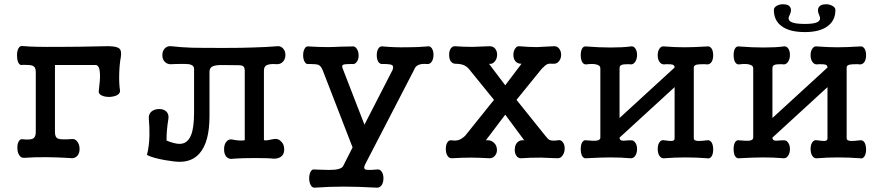

<svg xmlns="http://www.w3.org/2000/svg" viewBox="-20 -740 4130 899"><path d="M147.5 -404.3V-123Q147.5 -98.6 135.7 -91.8Q123 -84 85.9 -87.9Q74.2 -90.8 67.4 -77.1Q60.5 -65.4 61.5 -45.9Q61.5 -27.3 69.3 -14.6Q78.1 0 92.8 -1Q145.5 -4.9 204.1 -3.9Q239.3 -3.9 309.6 0L315.4 1Q334 1 344.7 -13.7Q353.5 -26.4 352.5 -45.9Q351.6 -64.5 341.8 -77.1Q332 -90.8 316.4 -88.9Q265.6 -85 252 -90.8Q237.3 -96.7 237.3 -121.1V-435.5H430.7Q447.3 -430.7 448.2 -390.6Q449.2 -367.2 442.4 -313.5Q440.4 -300.8 456.1 -293Q470.7 -286.1 492.2 -286.1Q512.7 -287.1 527.3 -293.9Q543 -302.7 542 -315.4Q537.1 -347.7 538.1 -390.6Q539.1 -438.5 545.9 -473.6Q549.8 -502 540 -511.7Q524.4 -526.4 462.9 -523.4Q344.7 -520.5 257.8 -520.5Q130.9 -519.5 87.9 -524.4Q74.2 -527.3 66.4 -513.7Q59.6 -501 59.6 -481.4Q59.6 -462.9 64.5 -449.2Q71.3 -434.6 82 -435.5L89.8 -436.5Q122.1 -436.5 131.8 -432.6Q147.5 -426.8 147.5 -404.3Z M888.7 -418V-213.9Q888.7 -142.6 875 -108.4Q858.4 -66.4 821.3 -66.4Q807.6 -66.4 793.9 -70.3Q777.3 -74.2 759.8 -82Q759.8 -112.3 761.7 -129.9Q763.7 -155.3 768.6 -184.6Q771.5 -206.1 757.8 -218.8Q745.1 -229.5 725.6 -229.5Q705.1 -229.5 690.4 -218.8Q674.8 -206.1 676.8 -184.6Q680.7 -139.6 679.7 -105.5Q678.7 -54.7 668 -14.6Q692.4 -1 752.9 9.8Q798.8 17.6 821.3 17.6Q878.9 17.6 913.1 -20.5Q960.9 -73.2 960.9 -196.3V-404.3Q960.9 -422.9 976.6 -429.7Q989.3 -435.5 1018.6 -435.5L1097.7 -434.6Q1113.3 -434.6 1120.1 -428.7Q1126 -422.9 1126 -406.2V-85Q1126 -81.1 1103.5 -82Q1082 -83 1066.4 -86.9Q1048.8 -89.8 1038.1 -74.2Q1028.3 -59.6 1029.3 -39.1Q1029.3 -18.6 1040 -5.9Q1052.7 7.8 1074.2 2.9Q1113.3 0 1175.8 0Q1238.3 0 1260.7 2.9Q1286.1 3.9 1300.8 -10.7Q1312.5 -24.4 1310.5 -44.9Q1309.6 -65.4 1295.9 -78.1Q1282.2 -92.8 1261.7 -88.9Q1244.1 -85 1230.5 -83Q1215.8 -82 1215.8 -85V-409.2Q1215.8 -426.8 1226.6 -433.6Q1241.2 -442.4 1275.4 -439.5Q1293.9 -438.5 1305.7 -452.1Q1316.4 -463.9 1316.4 -482.4Q1316.4 -501 1305.7 -512.7Q1293.9 -526.4 1275.4 -523.4Q1231.4 -519.5 1162.1 -517.6Q1110.4 -515.6 1033.2 -515.6Q918 -515.6 878.9 -516.6Q823.2 -518.6 784.2 -523.4Q763.7 -526.4 751 -512.7Q740.2 -501 740.2 -481.4Q740.2 -462.9 751 -451.2Q763.7 -437.5 784.2 -439.5L806.6 -440.4Q850.6 -441.4 865.2 -439.5Q888.7 -434.6 888.7 -418Z M1490.2 -413.1 1630.9 -49.8 1586.9 37.1Q1579.1 51.8 1545.9 54.7Q1526.4 56.6 1483.4 54.7L1454.1 53.7Q1441.4 50.8 1434.6 63.5Q1427.7 76.2 1427.7 94.7Q1427.7 113.3 1434.6 126Q1441.4 139.6 1454.1 138.7Q1522.5 133.8 1588.9 133.8Q1655.3 133.8 1744.1 138.7Q1758.8 139.6 1767.6 126Q1775.4 113.3 1775.4 94.7Q1775.4 76.2 1767.6 64.5Q1758.8 50.8 1744.1 53.7Q1701.2 57.6 1691.4 53.7Q1679.7 48.8 1690.4 28.3L1918.9 -413.1Q1924.8 -429.7 1938.5 -435.5Q1952.1 -442.4 1979.5 -440.4Q1993.2 -438.5 2002 -452.1Q2009.8 -464.8 2009.8 -483.4Q2009.8 -502 2002 -513.7Q1993.2 -526.4 1979.5 -522.5Q1934.6 -518.6 1882.8 -518.6Q1827.1 -517.6 1773.4 -522.5Q1758.8 -525.4 1751 -511.7Q1744.1 -500 1744.1 -481.4Q1744.1 -462.9 1751 -451.2Q1758.8 -438.5 1773.4 -440.4Q1806.6 -440.4 1815.4 -435.5Q1824.2 -430.7 1818.4 -413.1L1686.5 -156.2L1586.9 -413.1Q1578.1 -431.6 1585.9 -436.5Q1592.8 -440.4 1627 -440.4Q1641.6 -437.5 1650.4 -450.2Q1659.2 -461.9 1659.2 -480.5Q1659.2 -499 1650.4 -511.7Q1641.6 -525.4 1627 -522.5L1577.1 -521.5Q1536.1 -519.5 1512.7 -519.5Q1475.6 -519.5 1426.8 -522.5Q1413.1 -525.4 1406.2 -511.7Q1399.4 -500 1399.4 -481.4Q1399.4 -462.9 1406.2 -451.2Q1413.1 -437.5 1426.8 -440.4Q1460 -440.4 1470.7 -436.5Q1482.4 -431.6 1490.2 -413.1Z M2174.8 -418 2293 -272.5 2158.2 -104.5Q2141.6 -88.9 2128.9 -85Q2116.2 -80.1 2094.7 -83Q2081.1 -85 2074.2 -72.3Q2067.4 -60.5 2067.4 -43Q2067.4 -24.4 2074.2 -12.7Q2081.1 1 2094.7 1Q2147.5 -2 2186.5 -2Q2214.8 -2 2272.5 1Q2289.1 1 2298.8 -12.7Q2308.6 -25.4 2306.6 -43Q2304.7 -61.5 2292 -72.3Q2277.3 -85.9 2254.9 -83L2345.7 -203.1L2434.6 -83Q2415 -85.9 2402.3 -73.2Q2391.6 -62.5 2390.6 -43.9Q2388.7 -26.4 2396.5 -12.7Q2404.3 1 2418.9 1Q2458 -2 2512.7 -2Q2554.7 -1 2590.8 1Q2606.4 1 2615.2 -13.7Q2624 -26.4 2624 -44.9Q2624 -63.5 2615.2 -74.2Q2606.4 -86.9 2590.8 -83Q2565.4 -79.1 2552.7 -85Q2544.9 -88.9 2533.2 -104.5L2398.4 -272.5L2516.6 -418Q2533.2 -435.5 2543 -439.5Q2551.8 -443.4 2570.3 -441.4Q2587.9 -440.4 2597.7 -454.1Q2607.4 -465.8 2607.4 -483.4Q2607.4 -501 2597.7 -512.7Q2587.9 -525.4 2570.3 -523.4Q2526.4 -520.5 2493.2 -519.5Q2455.1 -519.5 2413.1 -523.4Q2399.4 -525.4 2391.6 -511.7Q2383.8 -500 2383.8 -483.4Q2383.8 -465.8 2392.6 -454.1Q2402.3 -441.4 2421.9 -441.4L2345.7 -340.8L2269.5 -441.4Q2285.2 -438.5 2295.9 -451.2Q2306.6 -462.9 2307.6 -481.4Q2308.6 -499 2298.8 -511.7Q2288.1 -525.4 2267.6 -523.4Q2222.7 -521.5 2192.4 -520.5Q2150.4 -520.5 2113.3 -523.4Q2098.6 -525.4 2089.8 -511.7Q2083 -501 2083 -483.4Q2083 -465.8 2089.8 -454.1Q2098.6 -441.4 2113.3 -441.4Q2134.8 -441.4 2150.4 -435.5Q2164.1 -429.7 2174.8 -418Z M2791 -419.9V-95.7Q2791 -83 2770.5 -81.1Q2756.8 -80.1 2724.6 -83Q2712.9 -85.9 2705.1 -72.3Q2699.2 -60.5 2699.2 -42Q2699.2 -23.4 2705.1 -10.7Q2712.9 2.9 2724.6 1Q2794.9 -2.9 2837.9 -2.9Q2888.7 -2.9 2932.6 1Q2946.3 2 2955.1 -11.7Q2962.9 -24.4 2962.9 -42Q2962.9 -59.6 2955.1 -71.3Q2946.3 -85 2932.6 -83H2922.9Q2898.4 -80.1 2891.6 -82Q2880.9 -84 2880.9 -95.7L3138.7 -332V-91.8Q3138.7 -81.1 3126 -80.1Q3118.2 -79.1 3090.8 -83Q3076.2 -86.9 3067.4 -73.2Q3059.6 -61.5 3059.6 -43Q3059.6 -23.4 3067.4 -10.7Q3076.2 2.9 3090.8 1Q3137.7 -2.9 3188.5 -2.9Q3240.2 -2.9 3290 1Q3303.7 4.9 3312.5 -8.8Q3319.3 -20.5 3319.3 -40Q3319.3 -59.6 3312.5 -72.3Q3303.7 -85.9 3290 -83Q3259.8 -79.1 3246.1 -80.1Q3228.5 -82 3228.5 -91.8V-423.8Q3228.5 -434.6 3243.2 -437.5Q3252 -439.5 3279.3 -439.5L3290 -438.5Q3303.7 -437.5 3312.5 -451.2Q3319.3 -462.9 3319.3 -481.4Q3319.3 -500 3312.5 -511.7Q3303.7 -525.4 3290 -522.5Q3225.6 -518.6 3184.6 -518.6Q3144.5 -518.6 3090.8 -522.5Q3076.2 -525.4 3067.4 -511.7Q3059.6 -500 3059.6 -481.4Q3059.6 -462.9 3067.4 -451.2Q3076.2 -437.5 3090.8 -438.5L3099.6 -439.5Q3122.1 -439.5 3128.9 -437.5Q3138.7 -434.6 3138.7 -423.8L2880.9 -187.5V-419.9Q2880.9 -433.6 2891.6 -436.5Q2899.4 -439.5 2923.8 -439.5L2932.6 -438.5Q2946.3 -437.5 2955.1 -452.1Q2962.9 -464.8 2962.9 -482.4Q2962.9 -501 2955.1 -512.7Q2946.3 -525.4 2932.6 -522.5Q2897.5 -517.6 2839.8 -517.6Q2785.2 -517.6 2724.6 -522.5Q2711.9 -524.4 2705.1 -511.7Q2699.2 -500 2699.2 -481.4Q2699.2 -463.9 2705.1 -451.2Q2711.9 -437.5 2724.6 -438.5Q2753.9 -442.4 2770.5 -438.5Q2791 -434.6 2791 -419.9Z M3506.8 -419.9Q3506.8 -434.6 3486.3 -438.5Q3469.7 -442.4 3440.4 -438.5Q3427.7 -437.5 3420.9 -451.2Q3415 -463.9 3415 -481.4Q3415 -500 3420.9 -511.7Q3427.7 -524.4 3440.4 -522.5Q3501 -517.6 3555.7 -517.6Q3613.3 -517.6 3648.4 -522.5Q3662.1 -525.4 3670.9 -512.7Q3678.7 -501 3678.7 -482.4Q3678.7 -464.8 3670.9 -452.1Q3662.1 -437.5 3648.4 -438.5L3639.6 -439.5Q3615.2 -439.5 3607.4 -436.5Q3596.7 -433.6 3596.7 -419.9V-187.5L3854.5 -423.8Q3854.5 -434.6 3844.7 -437.5Q3837.9 -439.5 3815.4 -439.5L3806.6 -438.5Q3792 -437.5 3783.2 -451.2Q3775.4 -462.9 3775.4 -481.4Q3775.4 -500 3783.2 -511.7Q3792 -525.4 3806.6 -522.5Q3860.4 -518.6 3900.4 -518.6Q3941.4 -518.6 4005.9 -522.5Q4019.5 -525.4 4028.3 -511.7Q4035.2 -500 4035.2 -481.4Q4035.2 -462.9 4028.3 -451.2Q4019.5 -437.5 4005.9 -438.5L3995.1 -439.5Q3967.8 -439.5 3959 -437.5Q3944.3 -434.6 3944.3 -423.8V-91.8Q3944.3 -82 3961.9 -80.1Q3975.6 -79.1 4005.9 -83Q4019.5 -85.9 4028.3 -72.3Q4035.2 -59.6 4035.2 -40Q4035.2 -20.5 4028.3 -8.8Q4019.5 4.9 4005.9 1Q3956.1 -2.9 3904.3 -2.9Q3853.5 -2.9 3806.6 1Q3792 2.9 3783.2 -10.7Q3775.4 -23.4 3775.4 -43Q3775.4 -61.5 3783.2 -73.2Q3792 -86.9 3806.6 -83Q3834 -79.1 3841.8 -80.1Q3854.5 -81.1 3854.5 -91.8V-332L3596.7 -95.7Q3596.7 -84 3607.4 -82Q3614.3 -80.1 3638.7 -83H3648.4Q3662.1 -85 3670.9 -71.3Q3678.7 -59.6 3678.7 -42Q3678.7 -24.4 3670.9 -11.7Q3662.1 2 3648.4 1Q3604.5 -2.9 3553.7 -2.9Q3510.7 -2.9 3440.4 1Q3428.7 2.9 3420.9 -10.7Q3415 -23.4 3415 -42Q3415 -60.5 3420.9 -72.3Q3428.7 -85.9 3440.4 -83Q3472.7 -80.1 3486.3 -81.1Q3506.8 -83 3506.8 -95.7ZM3677.7 -669.9Q3688.5 -693.4 3679.7 -707Q3671.9 -718.8 3652.3 -719.7Q3634.8 -721.7 3619.1 -713.9Q3603.5 -706.1 3603.5 -693.4Q3603.5 -645.5 3637.7 -619.1Q3674.8 -589.8 3749 -589.8Q3820.3 -589.8 3857.4 -619.1Q3891.6 -645.5 3891.6 -693.4Q3891.6 -706.1 3875 -713.9Q3859.4 -721.7 3841.8 -719.7Q3822.3 -718.8 3814.5 -707Q3804.7 -693.4 3815.4 -669.9Q3826.2 -648.4 3809.6 -637.7Q3793.9 -627.9 3749 -627.9Q3700.2 -627.9 3683.6 -637.7Q3665 -648.4 3677.7 -669.9Z"/></svg>

Font: Gungsuh
Style: Regular
Weight: 400
Version: Version 2.21